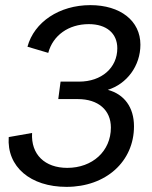

<svg xmlns="http://www.w3.org/2000/svg" viewBox="-20 -714 592 748"><path d="M239 14C393 14 502 -85 502 -222C502 -296 464 -347 400 -364C474 -387 527 -457 527 -540C527 -633 449 -694 332 -694C211 -694 113 -628 87 -532L168 -508C186 -576 247 -620 326 -620C395 -620 437 -584 437 -526C437 -450 376 -396 288 -396H216L207 -328H283C363 -328 412 -285 412 -217C412 -125 340 -60 242 -60C155 -60 100 -112 105 -196L14 -180C6 -64 99 14 239 14Z"/></svg>

Font: Ronzino Oblique
Style: Italic
Weight: 400
Italic angle: -8°
Designer: Nunzio Mazzaferro
Foundry: Collletttivo
Version: Version 1.000;Glyphs 3.3 (3337)